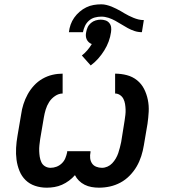

<svg xmlns="http://www.w3.org/2000/svg" viewBox="-20 -861 790 889"><path d="M196 8Q168 8 142.5 -0.5Q117 -9 98.5 -27Q80 -45 70 -70Q60 -95 56.5 -121.5Q53 -148 54.5 -176Q56 -204 61 -232L78 -332Q81 -355 88.5 -378.5Q96 -402 108 -424Q120 -446 137.5 -465Q155 -484 177 -496.5Q199 -509 222.5 -514.5Q246 -520 270 -520V-428Q252 -428 235 -416.5Q218 -405 207.5 -388.5Q197 -372 191.5 -353.5Q186 -335 183 -317L166 -217Q164 -203 162.5 -189Q161 -175 161.5 -161.5Q162 -148 164 -135Q166 -122 171.5 -110Q177 -98 188.5 -91Q200 -84 214 -84Q228 -84 241.5 -89Q255 -94 266 -104.5Q277 -115 282.5 -128.5Q288 -142 291 -156V-161H399V-156Q396 -142 397.5 -128.5Q399 -115 406 -104.5Q413 -94 425.5 -89Q438 -84 452 -84Q465 -84 477.5 -89.5Q490 -95 499.5 -105Q509 -115 516 -127Q523 -139 527.5 -152Q532 -165 535 -177.5Q538 -190 541 -203L557 -303Q559 -316 560.5 -329Q562 -342 561.5 -354.5Q561 -367 559 -379.5Q557 -392 551.5 -403Q546 -414 535.5 -421Q525 -428 513 -428V-520Q541 -520 567.5 -513Q594 -506 614.5 -489.5Q635 -473 647 -449.5Q659 -426 664.5 -399Q670 -372 668.5 -344Q667 -316 663 -288L646 -188Q642 -163 634 -138Q626 -113 613 -90.5Q600 -68 580.5 -48Q561 -28 537.5 -15.5Q514 -3 489 2.5Q464 8 438 8Q421 8 404 5Q387 2 372 -5.5Q357 -13 345.5 -24.5Q334 -36 327 -50Q315 -36 299.5 -24.5Q284 -13 267 -5.5Q250 2 232 5Q214 8 197 8ZM299 -712Q301 -730 307 -747Q313 -764 323.5 -779Q334 -794 348.5 -806.5Q363 -819 379.5 -827Q396 -835 413.5 -838Q431 -841 449 -841Q461 -841 473 -838Q485 -835 496.5 -830.5Q508 -826 518.5 -820.5Q529 -815 540 -809L555 -800Q565 -794 576 -788.5Q587 -783 598 -778.5Q609 -774 621 -771Q633 -768 646 -768L637 -712Q619 -712 602.5 -717.5Q586 -723 571.5 -731Q557 -739 542.5 -748Q528 -757 513.5 -765Q499 -773 482.5 -778.5Q466 -784 449 -784Q434 -784 419 -780Q404 -776 392 -765.5Q380 -755 373.5 -741Q367 -727 364 -712ZM400 -558 359 -604Q373 -615 384.5 -628.5Q396 -642 405 -657Q397 -660 391 -665.5Q385 -671 381.5 -678.5Q378 -686 377.5 -694.5Q377 -703 379 -712Q381 -724 386 -735Q391 -746 401 -754.5Q411 -763 423 -766.5Q435 -770 446 -770Q458 -770 468.5 -766.5Q479 -763 486 -754.5Q493 -746 494.5 -735Q496 -724 494 -712Q491 -690 483 -668.5Q475 -647 462.5 -627Q450 -607 434.5 -589.5Q419 -572 400 -558Z"/></svg>

Font: Iosevka Etoile SmBdObl
Style: Regular
Weight: 600
Italic angle: -9°
Designer: Belleve Invis
Foundry: Belleve Invis
Version: Version 15.5.2; ttfautohint (v1.8.4)